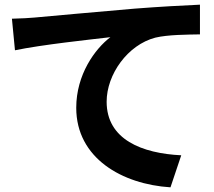

<svg xmlns="http://www.w3.org/2000/svg" viewBox="-20 -763 913 821"><path d="M31 -683 44 -548C159 -572 367 -594 452 -604C386 -554 306 -444 306 -302C306 -87 502 25 709 38L755 -99C588 -107 436 -166 436 -328C436 -445 526 -571 644 -602C698 -615 783 -615 835 -616V-743C765 -740 657 -734 555 -726C374 -710 211 -696 128 -688C109 -686 71 -684 31 -683Z"/></svg>

Font: GenEiGothic-pro-Regular
Style: Bold
Weight: 700
Designer: Ryoko NISHIZUKA (kana & ideographs); Paul D. Hunt (Latin, Greek & Cyrillic); Wenlong ZHANG (bopomofo); Sandoll Communica
Foundry: Adobe Systems Incorporated; o_tamon
Version: Version 1.000.140830